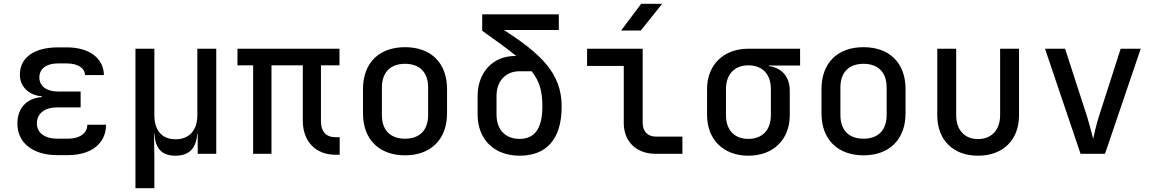

<svg xmlns="http://www.w3.org/2000/svg" viewBox="-20 -805 6040 1005"><path d="M335 7C458 7 535 -54 535 -152H437C437 -108 398 -79 335 -79H280C214 -79 173 -110 173 -159C173 -211 214 -243 280 -243H402V-326H283C223 -326 186 -355 186 -400C186 -445 223 -473 283 -473H330C387 -473 424 -449 425 -412H524C522 -501 447 -557 330 -557H283C161 -557 84 -505 84 -414C84 -352 131 -306 199 -301V-297C118 -291 71 -237 71 -158C71 -58 151 7 280 7Z M689 180H788V21L786 -105H788C793 -34 821 10 898 10C975 10 1007 -34 1013 -105H1015V0H1112V-550H1013V-202C1013 -122 970 -76 899 -76C828 -76 788 -122 788 -202V-550H689Z M1736 5H1758V-87H1734C1688 -87 1660 -116 1660 -169V-463H1757V-550H1223V-463H1305V0H1401V-463H1565V-173C1565 -65 1632 5 1736 5Z M2100 8C2234 8 2320 -74 2320 -212V-338C2320 -477 2235 -558 2100 -558C1965 -558 1880 -477 1880 -338V-212C1880 -74 1966 8 2100 8ZM2100 -79C2025 -79 1979 -122 1979 -203V-347C1979 -428 2025 -471 2100 -471C2175 -471 2221 -428 2221 -347V-203C2221 -122 2175 -79 2100 -79Z M2700 10C2836 10 2920 -71 2920 -248C2920 -423 2809 -524 2618 -648H2905V-730H2504V-644C2579 -591 2637 -549 2682 -512H2676C2560 -512 2480 -426 2480 -302V-206C2480 -74 2568 10 2700 10ZM2700 -78C2627 -78 2579 -124 2579 -206V-304C2579 -381 2628 -432 2699 -432H2763C2805 -379 2819 -326 2819 -248C2819 -126 2774 -78 2700 -78Z M3231 -645H3334L3446 -785H3336ZM3411 0H3552V-90H3413C3371 -90 3344 -117 3344 -161V-550H3053V-460H3245V-161C3245 -64 3311 0 3411 0Z M3897 10C4028 10 4114 -75 4114 -202V-330C4114 -403 4072 -451 4004 -459V-462H4168V-550H3897C3767 -550 3681 -465 3681 -339V-202C3681 -75 3767 10 3897 10ZM3897 -78C3824 -78 3780 -125 3780 -202V-339C3780 -415 3824 -463 3897 -463C3971 -463 4015 -417 4015 -339V-202C4015 -125 3971 -78 3897 -78Z M4500 8C4634 8 4720 -74 4720 -212V-338C4720 -477 4635 -558 4500 -558C4365 -558 4280 -477 4280 -338V-212C4280 -74 4366 8 4500 8ZM4500 -79C4425 -79 4379 -122 4379 -203V-347C4379 -428 4425 -471 4500 -471C4575 -471 4621 -428 4621 -347V-203C4621 -122 4575 -79 4500 -79Z M5099 10C5229 10 5314 -71 5314 -202V-550H5215V-202C5215 -125 5170 -77 5099 -77C5029 -77 4985 -125 4985 -202V-550H4886V-202C4886 -72 4969 10 5099 10Z M5636 0H5764L5951 -550H5846L5730 -189C5717 -146 5707 -102 5702 -78C5696 -102 5685 -146 5672 -189L5555 -550H5450Z"/></svg>

Font: JetBrains Mono Medium
Style: Regular
Weight: 436
Monospace: yes
Designer: Philipp Nurullin, Konstantin Bulenkov
Foundry: JetBrains
Version: Version 2.305